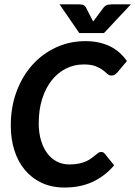

<svg xmlns="http://www.w3.org/2000/svg" viewBox="-20 -842 612 869"><path d="M293.5 -97.7Q318.8 -97.7 337.9 -101.8Q356.9 -106 370.6 -112.3Q384.3 -118.7 394 -126Q403.8 -133.3 411.4 -139.6Q418.9 -146 425 -150.1Q431.2 -154.3 437.5 -154.3Q443.8 -154.3 447.8 -151.9Q451.7 -149.4 453.6 -147L496.6 -93.8Q455.1 -44.9 399.4 -19Q343.8 6.8 272.5 6.8Q213.9 6.8 168.7 -14.4Q123.5 -35.6 92.3 -73.2Q61 -110.8 44.9 -162.1Q28.8 -213.4 28.8 -273.9Q28.8 -357.9 55.2 -428.2Q81.5 -498.5 127.2 -549.1Q172.9 -599.6 234.4 -627.7Q295.9 -655.8 366.2 -655.8Q400.9 -655.8 429.4 -649.2Q458 -642.6 481 -630.9Q503.9 -619.1 522.2 -602.5Q540.5 -585.9 554.7 -565.9L511.2 -514.2Q506.3 -508.8 500.2 -504.4Q494.1 -500 484.4 -500Q474.1 -500 465.8 -507.8Q457.5 -515.6 444.8 -525.1Q432.1 -534.7 412.1 -542.5Q392.1 -550.3 358.9 -550.3Q315.9 -550.3 278.8 -531.7Q241.7 -513.2 214.1 -478.5Q186.5 -443.8 170.9 -394.5Q155.3 -345.2 155.3 -284.2Q155.3 -240.2 165.8 -205.8Q176.3 -171.4 194.6 -147.2Q212.9 -123 238.3 -110.4Q263.7 -97.7 293.5 -97.7ZM249.5 -822.3H335.9Q342.8 -822.3 352.8 -820.6Q362.8 -818.8 369.1 -808.1L396.5 -754.4L401.4 -744.6L409.2 -754.9L448.7 -807.6Q458 -818.8 468.5 -820.6Q479 -822.3 485.8 -822.3H572.3L450.7 -692.4H338.9Z"/></svg>

Font: Carlito
Style: Bold Italic
Weight: 700
Italic angle: -7°
Designer: Lukasz Dziedzic
Foundry: tyPoland Lukasz Dziedzic
Version: Version 1.104